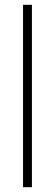

<svg xmlns="http://www.w3.org/2000/svg" viewBox="-20 -780 228 800"><path d="M113 0V-760H76V0Z"/></svg>

Font: Noto Sans Gujarati Condensed ExtraLight
Style: Regular
Weight: 200
Width: 3
Designer: Jelle Bosma - Monotype Design Team, Universal Thirst
Foundry: Monotype Imaging Inc.
Version: Version 2.106